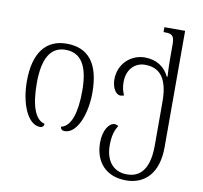

<svg xmlns="http://www.w3.org/2000/svg" viewBox="-103 -871 1301 1232"><g transform="rotate(10 548.0 -254.5)"><path d="M194 9C210 9 219 -1 219 -16C156 -30 125 -121 125 -265C125 -425 173 -507 270 -507C372 -507 421 -428 421 -265C421 -126 392 -30 327 -16C327 -1 337 8 354 8C434 8 487 -124 487 -265C487 -456 412 -547 271 -547C137 -547 60 -453 60 -265C60 -123 112 9 194 9Z M796 251C921 251 1004 165 1004 -1V-760H869V-728H879C921 -728 940 -719 940 -663V-557C940 -526 942 -485 944 -450H939C912 -508 858 -547 780 -547C691 -547 611 -478 611 -375C611 -323 635 -279 667 -279C674 -279 681 -280 690 -284C679 -308 672 -334 672 -368C672 -452 725 -501 789 -501C896 -501 940 -425 940 -285V-1C940 135 894 212 796 212C697 212 655 136 655 47C655 -19 669 -55 688 -84C679 -89 671 -92 662 -92C629 -92 591 -43 591 41C591 165 665 251 796 251Z"/></g></svg>

Font: Noto Serif Georgian Light
Style: Regular
Weight: 300
Designer: Monotype Design Team, Akaki Razmadze
Foundry: Google LLC
Version: Version 2.003